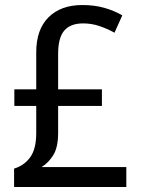

<svg xmlns="http://www.w3.org/2000/svg" viewBox="-20 -743 560 763"><path d="M307 -723Q355 -723 394 -712Q433 -701 466 -682L435 -613Q406 -629 375 -639.5Q344 -650 310 -650Q260 -650 235.5 -621.5Q211 -593 211 -529V-388H385V-322H211V-215Q211 -158 192 -127Q173 -96 145 -79H482V0H36V-73Q76 -85 100 -118Q124 -151 124 -214V-322H37V-388H124V-535Q124 -626 173 -674.5Q222 -723 307 -723Z"/></svg>

Font: Noto Sans Sinhala SemiCondensed
Style: Regular
Weight: 400
Width: 4
Designer: Jelle Bosma - Monotype Design Team
Foundry: Monotype Imaging Inc.
Version: Version 2.006; ttfautohint (v1.8.4.7-5d5b)